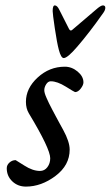

<svg xmlns="http://www.w3.org/2000/svg" viewBox="-20 -677 410 711"><path d="M247 -566 335 -641Q353 -657 361 -657Q370 -657 370 -648Q370 -640 363 -630Q311 -556 266 -504Q230 -462 216 -462Q206 -462 198 -492Q191 -518 183 -572Q175 -626 175 -636Q175 -657 183 -657Q192 -657 200 -640L236 -569Q241 -561 247 -566ZM220 -430Q246 -430 267.5 -412Q289 -394 289 -372Q289 -362 279 -349Q269 -336 258 -336Q256 -336 224 -356Q192 -376 168 -376Q158 -376 151 -365Q144 -354 144 -343Q144 -338 146 -331Q148 -324 152.5 -314Q157 -304 161.5 -294.5Q166 -285 173.5 -271Q181 -257 186 -247.5Q191 -238 200 -221.5Q209 -205 214 -196Q238 -152 238 -123Q238 -65 185.5 -25.5Q133 14 76 14Q46 14 25.5 -5.5Q5 -25 5 -54Q5 -66 15 -75Q25 -84 38 -84L70 -64Q101 -44 128 -44Q145 -44 155.5 -58Q166 -72 166 -91Q166 -126 87 -257Q76 -275 76 -300Q76 -350 119.5 -390Q163 -430 220 -430Z"/></svg>

Font: EB Garamond 08
Style: Italic
Weight: 400
Italic angle: -14°
Version: Version 0.016